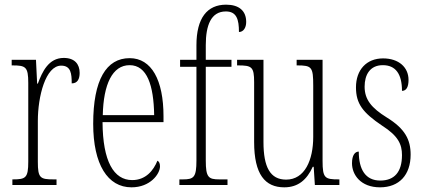

<svg xmlns="http://www.w3.org/2000/svg" viewBox="-20 -792 1816 822"><path d="M33 0H222V-24H209C152 -24 142 -30 142 -99V-274C142 -379 175 -511 242 -511C284 -511 287 -476 287 -435C312 -435 321 -454 321 -480C321 -517 300 -544 253 -544C188 -544 161 -485 142 -434H139L134 -536H30V-512H33C90 -512 101 -506 101 -437V-100C101 -30 90 -24 35 -24H33Z M543 10C623 10 665 -47 665 -80C665 -94 660 -101 654 -104C637 -62 604 -21 546 -21C467 -21 420 -101 419 -269H680V-294C680 -449 629 -543 535 -543C435 -543 379 -450 379 -262C379 -88 441 10 543 10ZM640 -299H420C423 -431 461 -513 535 -513C610 -513 638 -426 640 -299Z M748 0H954V-24H919C872 -24 861 -33 861 -105V-506H971V-536H861V-599C861 -683 883 -743 947 -743C993 -743 1003 -709 1003 -655C1022 -655 1034 -673 1034 -698C1034 -746 1003 -772 948 -772C867 -772 821 -715 821 -598V-536H751V-506H821V-105C821 -33 810 -24 763 -24H748Z M1197 10C1257 10 1294 -23 1319 -78H1323L1328 0H1433V-24H1430C1371 -24 1361 -29 1361 -103V-536H1250V-512H1253C1315 -512 1321 -505 1321 -425V-206C1321 -107 1285 -23 1205 -23C1137 -23 1108 -76 1108 -184V-536H995V-512H999C1058 -512 1068 -506 1068 -440V-184C1068 -45 1115 10 1197 10Z M1607 10C1689 10 1738 -43 1738 -130C1738 -194 1714 -241 1636 -289C1570 -330 1541 -366 1541 -421C1541 -472 1564 -513 1619 -513C1674 -513 1701 -475 1701 -403C1720 -403 1729 -420 1729 -450C1729 -504 1687 -542 1620 -542C1549 -542 1504 -493 1504 -418C1504 -348 1533 -310 1616 -254C1685 -210 1701 -174 1701 -128C1701 -55 1668 -19 1608 -19C1545 -19 1516 -66 1516 -143C1500 -143 1487 -128 1487 -93C1487 -44 1524 10 1607 10Z"/></svg>

Font: Noto Serif Armenian ExtraCondensed ExtraLight
Style: Regular
Weight: 200
Width: 2
Designer: Monotype Design Team
Foundry: Monotype Imaging Inc.
Version: Version 2.008